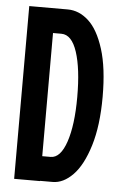

<svg xmlns="http://www.w3.org/2000/svg" viewBox="-51 -737 492 775"><g transform="rotate(5 194.5 -350.0)"><path d="M36 -700H192Q238 -700 276.5 -665Q315 -630 339 -554Q363 -478 363 -361Q363 -244 338 -162.5Q313 -81 274 -41Q235 -1 192 -1H141V0H36ZM175 -600H141V-101H175Q215 -101 238 -169.5Q261 -238 261 -351Q261 -466 239 -533Q217 -600 175 -600Z"/></g></svg>

Font: Piscolabis
Style: Regular
Weight: 400
Designer: Ariel Martín Pérez
Foundry: Tunera Type Foundry
Version: Version 1.000